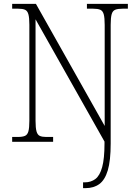

<svg xmlns="http://www.w3.org/2000/svg" viewBox="-20 -734 716 994"><path d="M410 240V210H419Q451 210 474 192.5Q497 175 509 131Q521 87 521 9V-1L164 -634V-109Q164 -72 169 -54Q174 -36 186 -30.5Q198 -25 218 -25H255V0H43V-25H73Q96 -25 109 -30.5Q122 -36 127 -54Q132 -72 132 -109V-606Q132 -642 127 -660Q122 -678 109.5 -683.5Q97 -689 74 -689H43V-714H166L522 -82V-605Q522 -642 517 -660Q512 -678 499 -683.5Q486 -689 462 -689H430V-714H642V-689H615Q590 -689 576.5 -683.5Q563 -678 558 -660Q553 -642 553 -605V9Q553 98 538 148Q523 198 494 219Q465 240 423 240Z"/></svg>

Font: Noto Serif Armenian SemiCondensed ExtraLight
Style: Regular
Weight: 200
Width: 4
Designer: Monotype Design Team
Foundry: Monotype Imaging Inc.
Version: Version 2.008; ttfautohint (v1.8.4.7-5d5b)